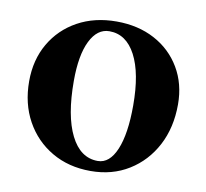

<svg xmlns="http://www.w3.org/2000/svg" viewBox="-65 -587 722 673"><g transform="rotate(10 296.0 -250.0)"><path d="M298 16Q220 16 160 -19Q100 -54 66 -115.5Q32 -177 32 -257Q32 -333 66 -391.5Q100 -450 160 -483Q220 -516 298 -516Q375 -516 434 -484.5Q493 -453 526.5 -396.5Q560 -340 560 -267Q560 -184 526.5 -120.5Q493 -57 434 -20.5Q375 16 298 16ZM317 -23Q359 -23 382.5 -79Q406 -135 406 -236Q406 -351 372.5 -414.5Q339 -478 279 -478Q236 -478 211 -427.5Q186 -377 186 -285Q186 -161 220.5 -92Q255 -23 317 -23Z"/></g></svg>

Font: Wittgenstein
Style: Bold
Weight: 700
Designer: Jörg Drees
Foundry: Jörg Drees
Version: Version 1.303; ttfautohint (v1.8.4.7-5d5b)